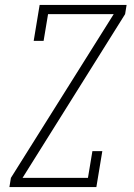

<svg xmlns="http://www.w3.org/2000/svg" viewBox="-20 -755 540 775"><path d="M18 0 24 -37 439 -698H174L156 -590H116L140 -735H491L485 -698L71 -37H335L353 -145H393L369 0Z"/></svg>

Font: Iosevka Slab Extralight
Style: Italic
Weight: 200
Italic angle: -9°
Monospace: yes
Designer: Belleve Invis
Foundry: Belleve Invis
Version: Version 11.1.1; ttfautohint (v1.8.3)